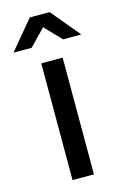

<svg xmlns="http://www.w3.org/2000/svg" viewBox="-130 -790 538 842"><g transform="rotate(-15 139.0 -369.0)"><path d="M91 -529.9H188.1V0H91ZM94.6 -737.6H184.6L293.7 -607H211L104.1 -717.6H175L68.1 -607H-14.6Z"/></g></svg>

Font: iiserrat Thin
Style: Regular
Weight: 100
Designer: Akira Ohta
Foundry: Akira Ohta
Version: Version 1.200;Glyphs 3.3.1 (3343)